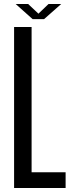

<svg xmlns="http://www.w3.org/2000/svg" viewBox="-20 -934 371 954"><path d="M50 0V-800H137V-78H306V0ZM58 -914H120L171 -866L221 -914H284L199 -839H142Z"/></svg>

Font: Big Shoulders Display SemiBold
Style: Regular
Weight: 600
Designer: Patric King
Foundry: XO Type Co
Version: Version 1.000; ttfautohint (v1.8.2)